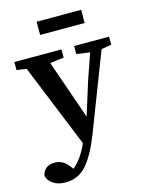

<svg xmlns="http://www.w3.org/2000/svg" viewBox="-134 -759 836 1083"><g transform="rotate(-15 284.5 -218.0)"><path d="M357 -443V-490H561V-443L502 -433L329 16Q285 129 236.5 185Q188 241 112 241Q68 241 39 220.5Q10 200 6 172Q20 117 80 117Q104 117 124 127.5Q144 138 162 162L174 178Q202 155 224 123Q246 91 263 52L65 -435L8 -443V-490H283V-442L202 -432L322 -87L383 -282L435 -432ZM188 -600V-677H448V-600Z"/></g></svg>

Font: Source Serif 4 SmText Semibold
Style: Regular
Weight: 600
Designer: Frank Grießhammer
Foundry: Adobe
Version: Version 4.005;hotconv 1.1.0;makeotfexe 2.6.0